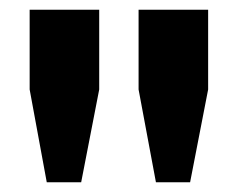

<svg xmlns="http://www.w3.org/2000/svg" viewBox="-20 -749 489 395"><path d="M147 -374H76.2L41 -564.9V-729H184.1V-564.9ZM371.1 -374H300.8L265.1 -564.9V-729H408.2V-564.9Z"/></svg>

Font: Hubot Sans Expanded
Style: Bold
Weight: 700
Width: 7
Designer: Deni Anggara
Foundry: GitHub
Version: Version 1.001;gftools[0.9.31]